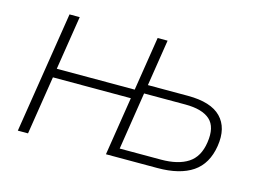

<svg xmlns="http://www.w3.org/2000/svg" viewBox="-74 -632 1045 764"><g transform="rotate(15 448.5 -250.0)"><path d="M48 0 127 -500H169L134 -278H455L490 -500H531L501 -309H666Q761 -309 802.5 -266.5Q844 -224 832 -147Q820 -71 767.5 -35.5Q715 0 623 0H411L449 -241H128L90 0ZM458 -36H628Q698 -36 739 -62.5Q780 -89 789 -150Q799 -215 767 -244Q735 -273 665 -273H495Z"/></g></svg>

Font: Mulish ExtraLight
Style: Italic
Weight: 200
Italic angle: -9°
Designer: Vernon Adams
Foundry: Vernon Adams
Version: Version 3.603